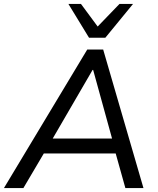

<svg xmlns="http://www.w3.org/2000/svg" viewBox="-46 -957 804 977"><path d="M-26 0 398 -705H479L684 0H592L536 -200L573 -176H144L191 -200L73 0ZM425 -601 210 -231 189 -252H552L530 -231L428 -601ZM407 -765 302 -937H366L451 -822L562 -937H631L490 -765Z"/></svg>

Font: Mulish ExtraLight Medium
Style: Italic
Weight: 500
Italic angle: -9°
Version: Version 3.603